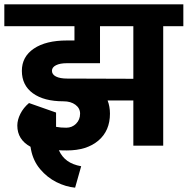

<svg xmlns="http://www.w3.org/2000/svg" viewBox="-55 -673 867 887"><path d="M792 -552H699V0H561V-209H442Q453 -181 453 -148Q453 -69 399.5 -23.5Q346 22 254 22Q228 22 217 21Q231 52 256 70Q281 88 320 95L292 194Q249 190 206 168.5Q163 147 130.5 108.5Q98 70 88 17L86 5Q25 -28 25 -93Q25 -119 39 -147Q53 -175 79 -197L204 -153V-87Q225 -83 251 -83Q278 -83 296.5 -101.5Q315 -120 315 -148Q315 -173 293.5 -189Q272 -205 238 -205Q148 -205 97 -242Q46 -279 46 -346Q46 -411 101.5 -448.5Q157 -486 254 -486H289V-552H-35V-653H792ZM561 -309V-552H407V-381H254Q222 -381 203.5 -371.5Q185 -362 185 -346Q185 -329 203.5 -319.5Q222 -310 256 -310H264Z"/></svg>

Font: Akshar SemiBold
Style: Regular
Weight: 600
Designer: Tall Chai
Foundry: Tall Chai
Version: Version 1.000